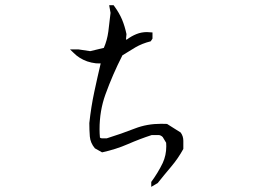

<svg xmlns="http://www.w3.org/2000/svg" viewBox="-20 -768 1040 742"><path d="M564.5 -45.9V-64.9Q590.8 -100.6 608.9 -138.2Q622.6 -168 622.6 -202.6Q622.6 -209.5 622.1 -216.3L608.9 -238.3Q601.1 -246.1 592.3 -246.1H566.4Q521 -231.4 474.6 -211.2Q428.2 -190.9 374.5 -179.2L346.7 -194.8Q329.1 -215.8 327.1 -241Q325.2 -266.1 325.2 -292V-292.5Q332 -355 344.2 -412.1Q356.4 -469.2 369.1 -522.9Q367.2 -522.9 362.5 -522.9Q357.9 -522.9 350.1 -523.4Q333 -525.4 316.9 -530.8Q285.6 -542 264.2 -564L250.5 -577.1H283.2L328.6 -570.3L381.3 -583Q394 -611.8 398.7 -646.5Q403.3 -681.2 407.2 -718.3L401.9 -748H418.9L421.4 -744.6Q440.4 -718.8 451.7 -692.4Q462.4 -666.5 468.8 -636.2L466.8 -615.2H470.2Q487.8 -628.4 507.1 -636.2Q526.4 -644 547.9 -644Q554.7 -644 569.3 -642.6V-618.7L562.5 -608.4Q529.3 -600.1 503.4 -585Q477.5 -569.8 453.1 -554.2Q415 -479.5 387.2 -402.3Q364.7 -339.8 364.7 -268.6Q364.7 -252.4 366.2 -236.3Q369.6 -233.4 374 -233.4H392.6Q449.2 -251 501.5 -271.5Q547.9 -289.6 603 -289.6Q613.3 -289.6 625.5 -289.1L678.2 -255.9Q688.5 -241.7 688.5 -224.1V-192.4Q668.5 -155.8 641.4 -123.8Q614.3 -91.8 589.4 -60.5Z"/></svg>

Font: Bakudai
Style: Bold
Weight: 700
Version: Version 1.48